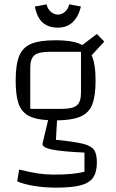

<svg xmlns="http://www.w3.org/2000/svg" viewBox="-20 -700 531 882"><path d="M425 46Q425 91 407.5 116Q390 141 349.5 151.5Q309 162 237 162Q185 162 136.5 154Q88 146 59 133L68 79Q122 92 156 97Q190 102 226 102Q274 102 306.5 99Q339 96 368 89V1Q263 -4 219 -13Q175 -22 175 -39L201 -148Q142 -151 110 -169Q78 -187 65 -224.5Q52 -262 52 -330Q52 -403 68 -442.5Q84 -482 123 -498.5Q162 -515 235 -515Q320 -515 358 -493L425 -544L459 -509L401 -446Q419 -407 419 -330Q419 -258 403.5 -219.5Q388 -181 350 -164.5Q312 -148 242 -147L237 -58Q324 -49 361.5 -39.5Q399 -30 412 -11.5Q425 7 425 46ZM119 -200H265Q314 -200 333 -216Q352 -232 352 -273V-462H207Q157 -462 138 -446Q119 -430 119 -389ZM140 -670 194 -680Q199 -658 214 -645.5Q229 -633 246 -633Q263 -633 278 -645.5Q293 -658 298 -680L352 -670Q327 -573 246 -573Q204 -573 177.5 -595Q151 -617 140 -670Z"/></svg>

Font: Changa ExtraLight
Style: Regular
Weight: 275
Designer: Eduardo Rodriguez Tunni
Foundry: Eduardo Rodriguez Tunni
Version: Version 2.002; ttfautohint (v1.5) -l 8 -r 50 -G 200 -x 14 -H